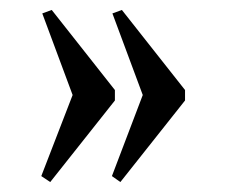

<svg xmlns="http://www.w3.org/2000/svg" viewBox="-20 -417 457 386"><path d="M81 -51 63 -63 126 -226 65 -390 84 -397 211 -236V-215ZM222 -51 205 -63 267 -226 206 -390 225 -397 352 -236V-215Z"/></svg>

Font: Caslon OS
Style: Regular
Weight: 400
Designer: Alfredo Marco Pradil
Foundry: Hanken Design Co.
Version: Version 1.000;PS 001.000;hotconv 1.0.88;makeotf.lib2.5.64775